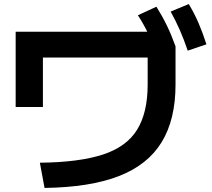

<svg xmlns="http://www.w3.org/2000/svg" viewBox="-20 -875 1040 944"><path d="M176 -75Q369 -77 485.5 -115Q602 -153 654 -237Q706 -321 706 -459V-592H191V-349H57V-719H813L843 -647V-459Q843 -287 774.5 -175.5Q706 -64 564 -9Q422 46 199 49ZM750 -610Q729 -667 707.5 -712Q686 -757 658 -800L749 -842Q778 -796 800.5 -749.5Q823 -703 843 -647ZM903 -626Q884 -682 864 -727.5Q844 -773 819 -818L908 -855Q936 -809 956.5 -761Q977 -713 995 -657Z"/></svg>

Font: M PLUS 1 Code
Style: Regular
Weight: 400
Designer: Coji Morishita
Foundry: UNDERFOREST DESIGN
Version: Version 1.005